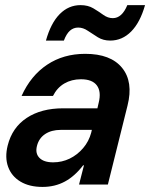

<svg xmlns="http://www.w3.org/2000/svg" viewBox="-20 -720 586 749"><path d="M145.8 9.2Q94.2 9.2 59.6 -11.7Q25 -32.5 11.7 -69.2Q-1.7 -105.8 10 -152.5Q27.5 -222.5 84.2 -260Q140.8 -297.5 226.7 -297.5H360L365 -319.2Q375.8 -362.5 357.9 -386.7Q340 -410.8 295.8 -410.8Q259.2 -410.8 230.8 -394.2Q202.5 -377.5 186.7 -345.8H64.2Q100 -425 163.8 -467.5Q227.5 -510 312.5 -510Q411.7 -510 456.2 -455.4Q500.8 -400.8 477.5 -308.3L400.8 0H288.3L307.5 -75H304.2Q271.7 -32.5 232.9 -11.7Q194.2 9.2 145.8 9.2ZM187.5 -86.7Q221.7 -86.7 251.7 -101.2Q281.7 -115.8 304.2 -142.1Q326.7 -168.3 335.8 -202.5L338.3 -213.3H216.7Q180.8 -213.3 156.2 -197.1Q131.7 -180.8 124.2 -150.8Q116.7 -121.7 133.8 -104.2Q150.8 -86.7 187.5 -86.7ZM159.2 -561.7Q178.3 -630 212.9 -665Q247.5 -700 294.2 -700Q323.3 -700 344.2 -687.5Q365 -675 382.9 -662.1Q400.8 -649.2 420 -649.2Q455.8 -649.2 476.7 -700H545.8Q526.7 -632.5 491.7 -597.1Q456.7 -561.7 410 -561.7Q382.5 -561.7 361.7 -574.6Q340.8 -587.5 322.5 -600Q304.2 -612.5 285 -612.5Q266.7 -612.5 252.9 -600.4Q239.2 -588.3 229.2 -561.7Z"/></svg>

Font: Funnel Sans SemiBold
Style: Italic
Weight: 600
Italic angle: -14.036°
Designer: NORD ID, Kristian Moeller
Foundry: Dicotype
Version: Version 1.000